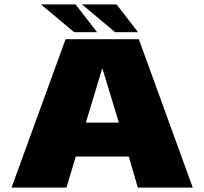

<svg xmlns="http://www.w3.org/2000/svg" viewBox="-20 -854 929 874"><path d="M32.5 0H282.5L325 -141.5H566L607.5 0H857.5L612 -675.5H278.5ZM371 -296 445 -541.5H446.5L521 -296ZM504 -707.5H608.5L510.5 -834H353ZM317.5 -707.5H422L324 -834H166.5Z"/></svg>

Font: Anybody SemiExpanded Black
Style: Regular
Weight: 900
Width: 6
Version: Version 1.113;gftools[0.9.25]